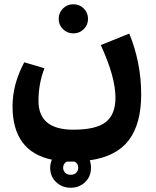

<svg xmlns="http://www.w3.org/2000/svg" viewBox="-20 -500 733 903"><path d="M256 -411Q256 -440 276 -460Q296 -480 325 -480Q354 -480 374 -460Q394 -440 394 -411Q394 -383 374 -363Q354 -343 325 -343Q296 -343 276 -363Q256 -383 256 -411ZM644 -56Q644 82 586 159Q528 236 402 254Q408 270 408 289Q408 330 380.5 356.5Q353 383 312 383Q272 383 244 356.5Q216 330 216 289Q216 270 224 251Q39 212 39 0Q39 -104 94 -207L189 -179Q161 -107 161 -25Q161 110 325 110Q431 110 477 74.5Q523 39 523 -41Q523 -138 454 -288L588 -342Q644 -205 644 -56ZM348 289Q348 268 330 260H313H295Q277 268 277 289Q277 303 286.5 312.5Q296 322 312 322Q329 322 338.5 312.5Q348 303 348 289Z"/></svg>

Font: FiraGO
Style: Bold
Weight: 700
Designer: bBox Type
Foundry: bBox Type GmbH
Version: Version 1.001;PS 001.001;hotconv 1.0.88;makeotf.lib2.5.64775